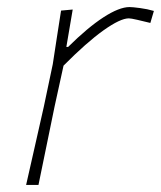

<svg xmlns="http://www.w3.org/2000/svg" viewBox="-20 -524 456 544"><path d="M54 0Q67 -56.5 78.5 -108.2Q90 -160 104 -221L129.5 -342Q135 -378 141 -417Q147 -456 153 -494L186 -497L168 -391H173Q228.5 -446 273.2 -475Q318 -504 347 -504Q355.5 -504 376.5 -501.2Q397.5 -498.5 416 -493L406 -459Q387.5 -463.5 369.2 -467.8Q351 -472 345 -472Q321 -472 273.2 -438Q225.5 -404 160 -338L134.5 -221.5Q122 -159.5 111.2 -108Q100.5 -56.5 89 0Z"/></svg>

Font: Commissioner Loud Thin
Style: Italic
Weight: 100
Italic angle: -12°
Designer: Kostas Bartsokas
Foundry: Kostas Bartsokas
Version: Version 1.000; ttfautohint (v1.8.3)